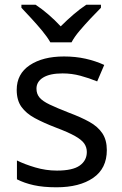

<svg xmlns="http://www.w3.org/2000/svg" viewBox="-20 -786 519 816"><path d="M434 -148Q434 -70 376 -30Q318 10 220 10Q164 10 123.5 1Q83 -8 52 -24V-104Q84 -88 129.5 -74.5Q175 -61 222 -61Q289 -61 319 -82.5Q349 -104 349 -140Q349 -160 338 -176Q327 -192 298.5 -208Q270 -224 217 -244Q165 -264 128 -284Q91 -304 71 -332Q51 -360 51 -404Q51 -472 106.5 -509Q162 -546 252 -546Q301 -546 343.5 -536.5Q386 -527 423 -510L393 -440Q359 -454 322 -464Q285 -474 246 -474Q192 -474 163.5 -456.5Q135 -439 135 -409Q135 -387 148 -371.5Q161 -356 191.5 -341.5Q222 -327 273 -307Q324 -288 360 -268Q396 -248 415 -219.5Q434 -191 434 -148ZM194 -606Q181 -629 159 -655.5Q137 -682 113 -708Q89 -734 71 -753V-766H131Q157 -749 185 -725Q213 -701 238 -674Q265 -701 293 -725Q321 -749 347 -766H409V-753Q390 -734 365.5 -708Q341 -682 318.5 -655.5Q296 -629 284 -606Z"/></svg>

Font: Noto Sans Symbols 2
Style: Regular
Weight: 400
Designer: Monotype Design Team
Foundry: Monotype Imaging Inc.
Version: Version 2.008; ttfautohint (v1.8.4.7-5d5b)